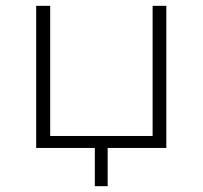

<svg xmlns="http://www.w3.org/2000/svg" viewBox="-20 -507 694 658"><path d="M305 131V0H104V-487H152V-41H503V-487H550V0H349V131Z"/></svg>

Font: Nunito Sans 10pt SemiExpanded ExtraLight
Style: Regular
Weight: 250
Width: 6
Designer: Vernon Adams
Foundry: Vernon Adams
Version: Version 3.101;gftools[0.9.27]